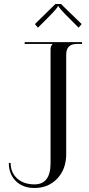

<svg xmlns="http://www.w3.org/2000/svg" viewBox="-20 -929 446 957"><path d="M284 -909 387 -809 372 -791 323 -840Q272 -891 272 -898H268Q268 -890 218 -840L169 -791L154 -809L256 -909ZM33 -117Q33 -69 65.5 -39.5Q98 -10 152 -10Q232 -10 232 -116V-682Q232 -699 241 -708V-710H103V-719H389V-710H363Q310 -710 310 -657V-161Q310 -86 265.5 -39Q221 8 152 8Q94 8 59 -26.5Q24 -61 24 -117Z"/></svg>

Font: FoglihtenNo06
Style: Regular
Weight: 500
Designer: gluk (gluksza@wp.pl)
Foundry: gluk (gluksza@wp.pl)
Version: Version 0.76